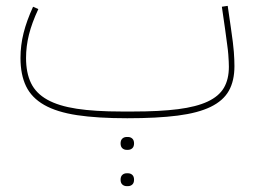

<svg xmlns="http://www.w3.org/2000/svg" viewBox="-20 -392 866 656"><path d="M415 12Q313 12 243.5 1.5Q174 -9 131 -33.5Q88 -58 69 -97.5Q50 -137 50 -194Q50 -237 60.5 -279Q71 -321 93 -369L111 -361Q89 -314 79 -274Q69 -234 69 -194Q69 -143 86 -108Q103 -73 141.5 -51.5Q180 -30 242 -20.5Q304 -11 395 -11H435Q526 -11 588.5 -19Q651 -27 689.5 -45Q728 -63 745 -92Q762 -121 762 -164Q762 -172 761.5 -182Q761 -192 760 -206Q759 -220 756 -241Q753 -262 749 -293L738 -369L758 -372L769 -296Q773 -268 775.5 -248.5Q778 -229 779 -214.5Q780 -200 780.5 -188.5Q781 -177 781 -166Q781 -116 762 -82Q743 -48 700 -27Q657 -6 587 3Q517 12 415 12ZM413 244Q404 244 398 238.5Q392 233 392 222Q392 211 398 205.5Q404 200 413 200H417Q426 200 432 205.5Q438 211 438 222Q438 233 432 238.5Q426 244 417 244ZM413 120Q404 120 398 114.5Q392 109 392 98Q392 87 398 81.5Q404 76 413 76H417Q426 76 432 81.5Q438 87 438 98Q438 109 432 114.5Q426 120 417 120Z"/></svg>

Font: IBM Plex Sans Arabic Thin
Style: Regular
Weight: 100
Designer: Mike Abbink, Paul van der Laan, Pieter van Rosmalen, Wael Morcos, Khajak Apelian
Foundry: Bold Monday
Version: Version 1.101